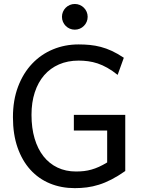

<svg xmlns="http://www.w3.org/2000/svg" viewBox="-20 -953 733 985"><path d="M622.6 -75.7Q585 -49.3 551.8 -32.2Q518.6 -15.1 487.3 -5.4Q456.1 4.4 425.8 8.3Q395.5 12.2 363.8 12.2Q294.4 12.2 236.3 -11.7Q178.2 -35.6 136 -82Q93.8 -128.4 70.1 -196Q46.4 -263.7 46.4 -351.6Q46.4 -439.5 72.8 -508.8Q99.1 -578.1 144.8 -626.2Q190.4 -674.3 251.7 -699.7Q313 -725.1 383.3 -725.1Q413.1 -725.1 440.9 -722.4Q468.8 -719.7 496.8 -712.4Q524.9 -705.1 554 -691.7Q583 -678.2 615.2 -656.7L583.5 -568.8Q556.2 -590.8 530.5 -605.2Q504.9 -619.6 480.5 -627.7Q456.1 -635.7 431.9 -638.9Q407.7 -642.1 383.3 -642.1Q327.6 -642.1 282.7 -622.6Q237.8 -603 206.5 -566.9Q175.3 -530.8 158.4 -479.2Q141.6 -427.7 141.6 -363.8Q141.6 -296.4 157.5 -242.7Q173.3 -189 203.1 -151.1Q232.9 -113.3 275.1 -93.3Q317.4 -73.2 369.6 -73.2Q391.6 -73.2 410.9 -75.4Q430.2 -77.6 449.2 -83Q468.3 -88.4 487.8 -97.2Q507.3 -106 529.8 -119.6V-283.2H358.9V-363.8H622.6ZM297.9 -866.7Q297.9 -880.4 303 -892.3Q308.1 -904.3 317.1 -913.3Q326.2 -922.4 338.1 -927.5Q350.1 -932.6 363.8 -932.6Q377.4 -932.6 389.4 -927.5Q401.4 -922.4 410.4 -913.3Q419.4 -904.3 424.6 -892.3Q429.7 -880.4 429.7 -866.7Q429.7 -853 424.6 -841.1Q419.4 -829.1 410.4 -820.1Q401.4 -811 389.4 -805.9Q377.4 -800.8 363.8 -800.8Q350.1 -800.8 338.1 -805.9Q326.2 -811 317.1 -820.1Q308.1 -829.1 303 -841.1Q297.9 -853 297.9 -866.7Z"/></svg>

Font: Andika Am
Style: Regular
Weight: 400
Designer: Victor Gaultney, Annie Olsen, Julie Remington, Don Collingsworth, Eric Hays, Becca Hirsbrunner
Foundry: SIL International
Version: Version 5.000